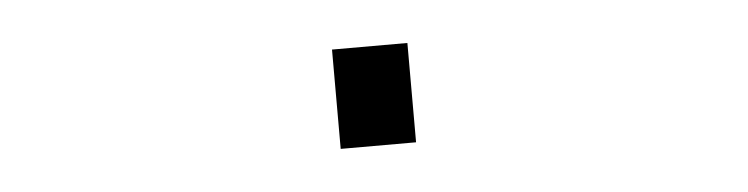

<svg xmlns="http://www.w3.org/2000/svg" viewBox="-26 -495 1052 270"><g transform="rotate(-5 500.0 -360.0)"><path d="M446.8 -290V-430.2H553.2V-290Z"/></g></svg>

Font: WebKoruri
Style: Regular
Weight: 400
Foundry: lindwurm / mohemohe
Version: Version 1.00